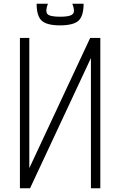

<svg xmlns="http://www.w3.org/2000/svg" viewBox="-20 -1002 640 1022"><path d="M86 0V-800H136V0H86L460 -800H514V0H464V-800H514L140 0ZM299 -867Q229 -867 202 -892Q175 -917 175 -982H235Q220 -943 232 -928Q244 -913 299 -913Q337 -913 354.5 -919.5Q372 -926 373.5 -941Q375 -956 365 -982H425Q425 -917 398 -892Q371 -867 299 -867Z"/></svg>

Font: Victor Mono Thin
Style: Regular
Weight: 100
Monospace: yes
Designer: Rune Bjørnerås
Version: Version 1.561;gftools[0.9.30]